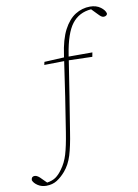

<svg xmlns="http://www.w3.org/2000/svg" viewBox="-238 -824 827 1147"><g transform="rotate(-10 175.5 -250.5)"><path d="M-52 254Q-81 254 -103.5 239Q-126 224 -132 206Q-131 184 -112 184Q-101 184 -91 191Q-81 198 -71 209L-44 236Q-12 231 8.5 217Q29 203 49 175Q76 139 90.5 91Q105 43 118 -39Q135 -145 151 -250Q167 -355 182 -461L61 -459L65 -477L185 -483Q186 -487 186 -490Q186 -493 187 -496Q200 -590 229.5 -646.5Q259 -703 300.5 -729Q342 -755 390 -755Q428 -755 453.5 -736Q479 -717 483 -697Q483 -690 476.5 -685.5Q470 -681 462 -681Q453 -681 445.5 -686.5Q438 -692 425 -706L394 -738Q320 -732 277.5 -677Q235 -622 215 -495Q214 -492 214 -489Q214 -486 213 -483H357L352 -457L210 -461Q194 -355 177 -249.5Q160 -144 143 -38Q130 47 113.5 100.5Q97 154 65 191Q41 219 13.5 236.5Q-14 254 -52 254Z"/></g></svg>

Font: Source Serif 4 SmText ExtraLight
Style: Italic
Weight: 200
Italic angle: -12°
Designer: Frank Grießhammer
Foundry: Adobe
Version: Version 4.005;hotconv 1.1.0;makeotfexe 2.6.0